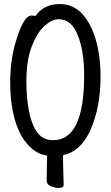

<svg xmlns="http://www.w3.org/2000/svg" viewBox="-20 -739 540 938"><path d="M268.1 179.2Q249 179.2 228.5 170.7Q208 162.1 208 145L210 21Q161.1 14.2 123 -24.9Q76.2 -71.8 53 -152.8Q29.8 -233.9 29.8 -336.9Q29.8 -457 64 -557.1Q98.1 -663.1 133.8 -663.1Q149.9 -663.1 152.8 -660.2Q193.8 -719.2 271 -719.2Q336.9 -719.2 380.9 -672.1Q424.8 -625 448 -544.9Q471.2 -464.8 471.2 -362.8Q471.2 -209 417 -92.8Q369.1 2.9 288.1 19V56.2L291 163.1Q291 179.2 268.1 179.2ZM240.2 -54.2Q391.1 -54.2 391.1 -371.1Q391.1 -485.8 361.8 -562Q331.1 -645 267.1 -645Q233.9 -645 198 -613Q162.1 -581.1 135.5 -513.4Q108.9 -445.8 108.9 -338.9Q108.9 -259.8 121.8 -194.3Q134.8 -128.9 162.4 -91.6Q189.9 -54.2 240.2 -54.2Z"/></svg>

Font: LXGW WenKai Mono GB Screen
Style: Regular
Weight: 400
Monospace: yes
Designer: LXGW / Fontworks Inc.
Foundry: LXGW / Fontworks Inc.
Version: Version 1.510;January 18,2025